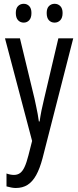

<svg xmlns="http://www.w3.org/2000/svg" viewBox="-20 -735 404 996"><path d="M5.9 -536.1H83.5L159.2 -222.7Q163.6 -202.1 167.7 -182.6Q171.9 -163.1 175.5 -143.8Q179.2 -124.5 181.6 -105H185.5Q189.5 -133.3 195.3 -162.4Q201.2 -191.4 209 -223.1L282.7 -536.1H359.9L200.7 85.9Q186.5 139.6 167.5 173.8Q148.4 208 122.8 224.1Q97.2 240.2 62 240.2Q50.3 240.2 38.6 237.8Q26.9 235.4 13.7 231.9V165Q22.9 168.5 33 170.4Q43 172.4 52.2 172.4Q70.8 172.4 84 162.8Q97.2 153.3 107.4 131.3Q117.7 109.4 127.4 71.3L146.5 -3.9ZM62 -667.5Q62 -691.9 73.7 -703.6Q85.4 -715.3 103 -715.3Q120.1 -715.3 131.6 -703.4Q143.1 -691.4 143.1 -667.5Q143.1 -642.6 131.6 -630.1Q120.1 -617.7 103 -617.7Q85.4 -617.7 73.7 -630.1Q62 -642.6 62 -667.5ZM222.2 -667.5Q222.2 -691.9 234.1 -703.6Q246.1 -715.3 263.2 -715.3Q280.8 -715.3 292.7 -703.4Q304.7 -691.4 304.7 -667.5Q304.7 -642.6 292.7 -630.1Q280.8 -617.7 263.2 -617.7Q245.1 -617.7 233.6 -630.1Q222.2 -642.6 222.2 -667.5Z"/></svg>

Font: Open Sans Condensed
Style: Regular
Weight: 400
Width: 3
Designer: Monotype Design Team
Foundry: Monotype Imaging Inc.
Version: Version 3.000